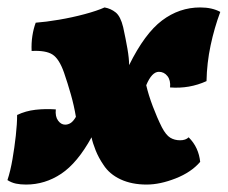

<svg xmlns="http://www.w3.org/2000/svg" viewBox="-45 -487 612 516"><path d="M1 -178Q24 -189 50.5 -192Q77 -195 105 -193Q103 -174 111 -163Q119 -152 130 -152Q138 -152 145 -156.5Q152 -161 159 -173Q154 -203 145.5 -233Q137 -263 127 -292Q114 -329 96 -340.5Q78 -352 40 -350Q39 -371 42 -390.5Q45 -410 51 -426Q78 -428 113.5 -434Q149 -440 182.5 -449Q216 -458 236 -467Q253 -464 266 -453.5Q279 -443 286 -414Q293 -382 297.5 -356Q302 -330 302 -312Q344 -397 390.5 -432Q437 -467 493 -467Q525 -467 547 -455Q531 -412 521 -365Q511 -318 510 -269Q464 -248 412 -252Q414 -271 405 -282.5Q396 -294 382 -294Q363 -294 348 -258Q354 -232 365.5 -201.5Q377 -171 390 -145Q401 -124 412.5 -117Q424 -110 439 -110Q454 -110 462 -118Q476 -104 483.5 -87.5Q491 -71 493 -52Q469 -24 427 -7.5Q385 9 349 9Q309 9 279 -5Q249 -19 233 -44Q220 -63 212 -83Q204 -103 201 -118Q163 -49 119.5 -20Q76 9 25 9Q10 9 -2 6.5Q-14 4 -25 -3Q-17 -27 -11.5 -59Q-6 -91 -2.5 -122.5Q1 -154 1 -178Z"/></svg>

Font: Vollkorn Black
Style: Italic
Weight: 900
Italic angle: -11°
Designer: Friedrich Althausen
Foundry: Friedrich Althausen
Version: Version 5.000; ttfautohint (v1.8.3)